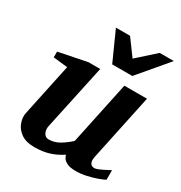

<svg xmlns="http://www.w3.org/2000/svg" viewBox="-172 -844 919 977"><g transform="rotate(30 287.0 -355.0)"><path d="M571.8 -27.8Q558.6 -20.5 532 -11Q505.4 -1.5 474.1 5.4Q442.9 12.2 414.1 12.2Q379.9 12.2 362.1 3.4Q344.2 -5.4 337.4 -16.8Q330.6 -28.3 329.1 -35.2Q296.4 -12.7 257.6 -0.2Q218.8 12.2 169.9 12.2Q120.1 12.2 91.1 -8.8Q62 -29.8 51.5 -60.1Q41 -90.3 46.9 -117.2L111.8 -423.8L27.8 -433.1V-466.8L192.9 -500H262.2L180.2 -117.2Q175.3 -93.8 184.8 -75.9Q194.3 -58.1 212.9 -58.1Q246.6 -58.1 276.4 -75.7Q306.2 -93.3 333 -118.2L411.1 -487.8H543.9L461.9 -100.1Q456.1 -72.3 464.1 -60.1Q472.2 -47.9 487.8 -47.9Q495.6 -47.9 511 -54Q526.4 -60.1 571.8 -84ZM566.4 -722.2 421.4 -550.8H303.2L226.1 -722.2H309.1L378.4 -627.9L483.4 -722.2Z"/></g></svg>

Font: Charis
Style: Bold Italic
Weight: 700
Italic angle: -11°
Designer: Walt Agee, Miriam Martin, Annie Olsen, Victor Gaultney, Lorna Priest, Alan Ward, Bob Hallissy, Martin Hosken, Sharon Cor
Foundry: SIL Global
Version: Version 7.000